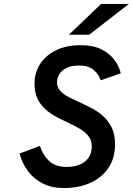

<svg xmlns="http://www.w3.org/2000/svg" viewBox="-20 -941 673 973"><path d="M303.5 12Q242.5 12 197 -11Q151.5 -34 121.8 -73.8Q92 -113.5 79 -163L182 -201.5Q199 -152 231 -123.5Q263 -95 318 -95Q355.5 -95 384.2 -107Q413 -119 429 -142.2Q445 -165.5 445 -199Q445 -230.5 428 -251.8Q411 -273 383.5 -289Q356 -305 324 -320Q294 -333.5 264.2 -349.5Q234.5 -365.5 209.8 -387.5Q185 -409.5 170 -441Q155 -472.5 155 -517Q155 -572.5 183.2 -616.5Q211.5 -660.5 263.8 -686.2Q316 -712 388.5 -712Q451.5 -712 493.8 -691Q536 -670 560 -637.2Q584 -604.5 592 -569.5L490 -534Q480.5 -565 454.2 -587Q428 -609 381 -609Q327.5 -609 298.2 -584.5Q269 -560 269 -524Q269 -499.5 284 -482.2Q299 -465 324 -451.5Q349 -438 379 -425Q410 -410.5 442.5 -393.8Q475 -377 502.2 -353Q529.5 -329 546.2 -294.2Q563 -259.5 563 -209.5Q563 -140.5 530 -91Q497 -41.5 438.5 -14.8Q380 12 303.5 12ZM329 -765 492.5 -921H633L432 -765Z"/></svg>

Font: Overpass SemiBold
Style: Italic
Weight: 600
Italic angle: -10°
Designer: Delve Withrington, Dave Bailey, Thomas Jockin
Foundry: Delve Fonts LLC
Version: Version 4.000